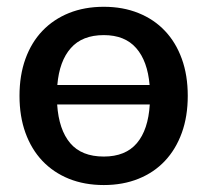

<svg xmlns="http://www.w3.org/2000/svg" viewBox="-20 -538 611 566"><path d="M286 -518C248 -518 213.8 -511.8 183.2 -499.5C152.8 -487.2 126.7 -469.7 105 -447C83.3 -424.3 66.7 -396.8 55 -364.5C43.3 -332.2 37.5 -295.8 37.5 -255.5C37.5 -215.2 43.3 -178.8 55 -146.5C66.7 -114.2 83.3 -86.6 105 -63.7C126.7 -40.9 152.8 -23.3 183.2 -11C213.8 1.3 248 7.5 286 7.5C323.7 7.5 357.8 1.3 388.2 -11C418.8 -23.3 444.8 -40.9 466.2 -63.7C487.8 -86.6 504.3 -114.2 516 -146.5C527.7 -178.8 533.5 -215.2 533.5 -255.5C533.5 -295.8 527.7 -332.2 516 -364.5C504.3 -396.8 487.8 -424.3 466.2 -447C444.8 -469.7 418.8 -487.2 388.2 -499.5C357.8 -511.8 323.7 -518 286 -518ZM286 -76.5C242.3 -76.5 209.3 -89.7 187 -116C164.7 -142.3 151.8 -180.3 148.5 -230H421.5C418.5 -180.3 405.8 -142.3 383.5 -116C361.2 -89.7 328.7 -76.5 286 -76.5ZM286 -434.5C327.3 -434.5 359.2 -421.8 381.5 -396.2C403.8 -370.8 417 -334.5 421 -287.5H149C153 -334.5 166.2 -370.8 188.8 -396.2C211.2 -421.8 243.7 -434.5 286 -434.5Z"/></svg>

Font: Lato Semibold
Style: Regular
Weight: 600
Designer: Lukasz Dziedzic
Foundry: tyPoland Lukasz Dziedzic
Version: Version 2.006; 2014-01-15